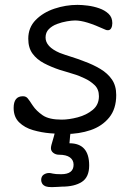

<svg xmlns="http://www.w3.org/2000/svg" viewBox="-20 -535 543 788"><path d="M249 15Q222 15 186 12Q150 9 115.5 -1Q81 -11 58.5 -33Q36 -55 36 -92Q36 -140 74 -140Q87 -140 94 -131L103 -119Q106 -115 108.5 -110.5Q111 -106 115 -101Q129 -80 155 -62Q181 -44 233 -44Q263 -44 299 -53.5Q335 -63 360.5 -84Q386 -105 386 -140Q386 -169 368 -186Q350 -203 328 -213Q318 -218 305.5 -223Q293 -228 279 -232Q266 -236 253 -240Q240 -244 226 -248Q190 -260 160.5 -275.5Q131 -291 113.5 -315Q96 -339 96 -376Q96 -422 126.5 -453Q157 -484 203.5 -499.5Q250 -515 298 -515Q316 -515 340 -512Q364 -509 387 -501Q410 -493 425.5 -478.5Q441 -464 441 -440Q441 -428 436.5 -419.5Q432 -411 423 -411Q417 -411 413 -413Q369 -433 339.5 -442Q310 -451 288 -451Q275 -451 254.5 -447.5Q234 -444 214 -436.5Q194 -429 180.5 -415.5Q167 -402 167 -381Q167 -343 225 -318Q246 -310 272 -302Q298 -294 326 -283Q362 -270 392 -252Q422 -234 439.5 -208.5Q457 -183 457 -145Q457 -88 428 -52.5Q399 -17 352 -1Q305 15 249 15ZM234 231Q230 231 217.5 232Q205 233 193 233Q176 233 168 230Q158 226 153.5 219Q149 212 149 204Q149 189 159 182Q169 175 182 175Q187 175 197 177.5Q207 180 231 180Q282 180 282 141Q282 122 267 111Q252 100 222 100Q209 100 199 92.5Q189 85 189 73Q189 68 191 60Q203 20 208 -2Q210 -13 219 -19Q228 -25 237 -25Q249 -25 259 -15.5Q269 -6 269 10Q269 12 269 15Q269 18 268 20Q267 26 266.5 37Q266 48 265 53Q346 53 346 144Q346 192 316 211.5Q286 231 234 231Z"/></svg>

Font: Fuzzy Bubbles
Style: Regular
Weight: 400
Designer: Robert E. Leuschke
Foundry: Robert E. Leuschke
Version: Version 1.010; ttfautohint (v1.8.3)